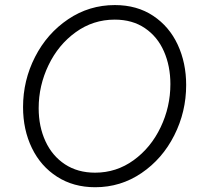

<svg xmlns="http://www.w3.org/2000/svg" viewBox="-20 -747 802 773"><path d="M72.8 -315.9Q72.8 -423.3 121.1 -517.8Q169.4 -612.3 254.2 -669.4Q338.9 -726.6 442.4 -726.6Q531.7 -726.6 596.7 -683.3Q661.6 -640.1 695.6 -566.9Q729.5 -493.7 729.5 -404.8Q729.5 -296.9 681.6 -202.1Q633.8 -107.4 549.8 -50.3Q465.8 6.8 363.3 6.8Q275.9 6.8 210 -35.4Q144 -77.6 108.4 -151.1Q72.8 -224.6 72.8 -315.9ZM666 -408.2Q666 -481 640.1 -540Q614.3 -599.1 563.7 -633.5Q513.2 -668 441.9 -668Q355 -668 284.9 -617.4Q214.8 -566.9 175.3 -484.6Q135.7 -402.3 135.7 -311.5Q135.7 -237.3 163.1 -178.2Q190.4 -119.1 241.7 -85.4Q293 -51.8 362.8 -51.8Q448.7 -51.8 518.1 -102.1Q587.4 -152.3 626.7 -234.6Q666 -316.9 666 -408.2Z"/></svg>

Font: Reddit Sans Chocolate Light
Style: Italic
Weight: 300
Italic angle: -11.25°
Designer: Stephen Hutchings
Version: Version 1.013